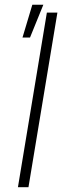

<svg xmlns="http://www.w3.org/2000/svg" viewBox="-20 -780 289 800"><path d="M219.2 -727.5 98.6 0H54.7L175.3 -727.5ZM73.7 -623.5 114.7 -760.3H160.6L105 -623.5Z"/></svg>

Font: Inter Extra Light
Style: Italic
Weight: 200
Italic angle: -9.39999°
Designer: Rasmus Andersson
Foundry: rsms
Version: Version 4.000;git-3c8e0fc